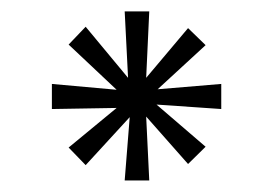

<svg xmlns="http://www.w3.org/2000/svg" viewBox="-20 -955 474 336"><path d="M241.2 -639.2H198.2L207 -750L129.9 -666L100.1 -696.8L184.1 -766.1L70.8 -764.2V-808.1L184.1 -797.9L100.1 -877L129.9 -908.2L204.1 -818.8L198.2 -935.1H241.2L235.8 -818.8L309.1 -905.8L339.8 -876L255.9 -798.8L367.2 -808.1V-764.2L253.9 -772L339.8 -698.2L309.1 -668L235.8 -751Z"/></svg>

Font: Sporting Grotesque
Style: Regular
Weight: 400
Designer: Lucas LE BIHAN
Foundry: Lucas LE BIHAN
Version: Version 2.001;PS 2.1;hotconv 1.0.88;makeotf.lib2.5.647800